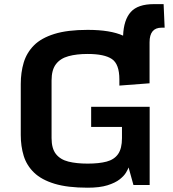

<svg xmlns="http://www.w3.org/2000/svg" viewBox="-20 -874 819 907"><path d="M394 12.7Q298.8 12.7 237.3 -6.1Q175.8 -24.9 140.9 -58.6Q106 -92.3 92 -137.7Q78.1 -183.1 78.1 -236.3V-477.1Q78.1 -531.7 92 -578.4Q106 -625 140.4 -659.7Q174.8 -694.3 236.6 -713.6Q298.3 -732.9 394 -732.9Q501.5 -732.9 561.5 -705.6Q564.5 -780.3 597.9 -817.4Q631.3 -854.5 707 -854.5H752.9L757.8 -743.2H743.2Q686.5 -743.2 686.5 -674.3V-480.5L543.9 -469.7V-498.5Q543.9 -571.3 508.5 -595.2Q473.1 -619.1 394 -619.1Q341.8 -619.1 303.5 -608.6Q265.1 -598.1 244.4 -571Q223.6 -543.9 223.6 -494.1V-221.7Q223.6 -172.4 244.4 -146.2Q265.1 -120.1 303.2 -110.6Q341.3 -101.1 394 -101.1Q447.8 -101.1 483.6 -110.6Q519.5 -120.1 537.8 -146.2Q556.2 -172.4 556.2 -221.7V-274.4H410.6V-369.6H687V0H610.4L587.4 -83Q584.5 -74.2 575.2 -58.6Q565.9 -43 545.2 -26.6Q524.4 -10.3 487.8 1.2Q451.2 12.7 394 12.7Z"/></svg>

Font: Monda
Style: Bold
Weight: 700
Designer: Vernon Adams
Foundry: Vernon Adams
Version: Version 2.100; ttfautohint (v1.8.3)